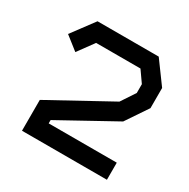

<svg xmlns="http://www.w3.org/2000/svg" viewBox="-118 -843 691 701"><g transform="rotate(30 227.5 -492.0)"><path d="M364 -464 132 -336V-322H419V-250H61V-380L316 -520L355 -579V-616L322 -663H135L86 -596L30 -640L100 -734H358L426 -641V-556Z"/></g></svg>

Font: Turret Road ExtraBold
Style: Regular
Weight: 800
Designer: Noponies
Foundry: Noponies
Version: Version 1.001; ttfautohint (v1.8)